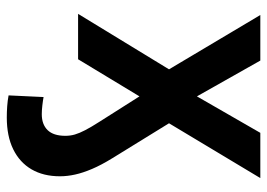

<svg xmlns="http://www.w3.org/2000/svg" viewBox="-131 -448 790 568"><g transform="rotate(90 264.0 -164.0)"><path d="M327.6 210.9Q311 210.9 294.2 209.7Q277.3 208.5 262.2 205.6L267.1 102.1Q276.9 104 291.5 105.7Q306.2 107.4 317.9 107.4Q348.1 107.4 365 90.1Q381.8 72.8 381.8 37.6Q381.8 22.9 377.9 9.5Q374 -3.9 365 -21.2Q356 -38.6 339.4 -64.5L265.1 -181.6L155.3 0H21L185.1 -269L24.4 -539.1H159.2L265.1 -351.6L373 -539.1H506.8L344.7 -269L448.2 -101.1Q468.3 -68.4 479.7 -41.5Q491.2 -14.6 496.3 8.5Q501.5 31.7 501.5 53.7Q501.5 102.5 481 137.7Q460.4 172.9 421.6 191.9Q382.8 210.9 327.6 210.9Z"/></g></svg>

Font: Inter 18pt SemiBold
Style: Regular
Weight: 600
Designer: Rasmus Andersson
Foundry: rsms
Version: Version 4.001;git-66647c0bb